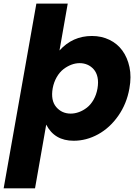

<svg xmlns="http://www.w3.org/2000/svg" viewBox="-56 -760 755 1046"><path d="M268.1 -484.9Q339.4 -564 444.8 -564Q497.1 -564 540 -543.2Q583 -522.5 610.6 -484.6Q638.2 -446.8 649.4 -394.3Q660.6 -341.8 648.9 -277.8Q634.3 -194.8 588.4 -129.2Q542.5 -63.5 478.5 -28.3Q414.6 6.8 345.2 6.8Q240.7 6.8 195.8 -81.1L134.8 266.1H-36.1L142.1 -740.2H313ZM475.1 -277.8Q481 -313 475.3 -339.1Q469.7 -365.2 454.6 -382.3Q439.5 -399.4 419.9 -407.7Q400.4 -416 377.9 -416Q355.5 -416 332.8 -407.5Q310.1 -398.9 289.3 -382.8Q268.6 -366.7 252.9 -339.6Q237.3 -312.5 231 -278.8Q219.7 -212.9 250.2 -177Q280.8 -141.1 329.1 -141.1Q351.6 -141.1 374.3 -149.4Q397 -157.7 417.7 -173.8Q438.5 -189.9 453.9 -217Q469.2 -244.1 475.1 -277.8Z"/></svg>

Font: Poppins
Style: Bold Italic
Weight: 700
Italic angle: -10°
Designer: Ninad Kale (Devanagari), Jonny Pinhorn (Latin)
Foundry: Indian Type Foundry
Version: Version 3.200;PS 1.000;hotconv 16.6.54;makeotf.lib2.5.65590